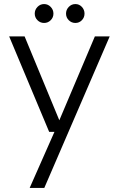

<svg xmlns="http://www.w3.org/2000/svg" viewBox="-20 -705 585 945"><path d="M126 220 248 -56H222L25 -526H101L272 -113L447 -526H520L198 220ZM197 -592Q178 -592 164.5 -605.5Q151 -619 151 -638Q151 -657 164.5 -671Q178 -685 197 -685Q216 -685 229.5 -671Q243 -657 243 -638Q243 -619 229.5 -605.5Q216 -592 197 -592ZM351 -592Q332 -592 318.5 -605.5Q305 -619 305 -638Q305 -657 318.5 -671Q332 -685 351 -685Q370 -685 383 -671Q396 -657 396 -638Q396 -619 383 -605.5Q370 -592 351 -592Z"/></svg>

Font: DM Sans 9pt Light
Style: Regular
Weight: 300
Version: Version 4.004;gftools[0.9.30]